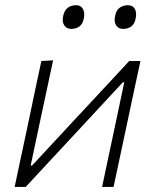

<svg xmlns="http://www.w3.org/2000/svg" viewBox="-20 -734 608 754"><path d="M37.5 0Q49.5 -56.5 60.5 -108.2Q71.5 -160 84.5 -220.5L95 -270Q108 -333 119.2 -385.8Q130.5 -438.5 142.5 -494.5L188.5 -497Q176.5 -441.5 165.5 -389.2Q154.5 -337 141 -275L100.5 -84H106L275.5 -266.5Q327.5 -322 381 -379.8Q434.5 -437.5 487.5 -494.5H531.5Q519.5 -438.5 508.2 -386Q497 -333.5 483.5 -270L473 -220.5Q460 -160 449 -108Q438 -56 426 0H381Q392.5 -55.5 403.5 -106.8Q414.5 -158 427 -217L468 -411H462.5L296.5 -232Q243.5 -175 189.2 -116.5Q135 -58 81 0ZM463 -620.5Q445.5 -620.5 436.2 -634.2Q427 -648 432 -671Q436.5 -694.5 450.5 -704Q464.5 -713.5 482 -713.5Q500.5 -713.5 509 -699.8Q517.5 -686 513 -663Q509 -639.5 495.5 -630Q482 -620.5 463 -620.5ZM259.5 -620.5Q242 -620.5 232.5 -634.2Q223 -648 228 -671Q233 -694.5 246.8 -704Q260.5 -713.5 278.5 -713.5Q297 -713.5 305.2 -699.8Q313.5 -686 309.5 -663Q305 -639.5 291.5 -630Q278 -620.5 259.5 -620.5Z"/></svg>

Font: Commissioner ExtraLight
Style: Italic
Weight: 200
Italic angle: -12°
Designer: Kostas Bartsokas
Foundry: Kostas Bartsokas
Version: Version 1.000; ttfautohint (v1.8.3)